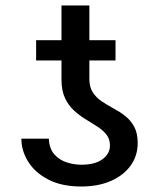

<svg xmlns="http://www.w3.org/2000/svg" viewBox="-20 -676 583 706"><path d="M384.3 -141.1Q384.3 -165 371.3 -181.2Q358.4 -197.3 338.1 -210.4Q317.9 -223.6 295.2 -237.3Q272.5 -251 252.2 -269.5Q231.9 -288.1 219 -315.4Q206.1 -342.8 206.1 -383.3V-655.8H308.6V-385.7Q308.6 -355.5 321.5 -335.9Q334.5 -316.4 354.5 -303Q374.5 -289.6 397.5 -277.3Q420.4 -265.1 440.4 -249.5Q460.4 -233.9 473.4 -210.2Q486.3 -186.5 486.3 -149.9Q486.3 -103 460.2 -66.9Q434.1 -30.8 387.5 -10.5Q340.8 9.8 278.8 9.8Q207 9.8 158 -15.6Q108.9 -41 83.7 -81.3Q58.6 -121.6 58.6 -166H159.7Q161.1 -129.9 179.4 -108.9Q197.8 -87.9 224.9 -79.1Q252 -70.3 278.8 -70.3Q329.6 -70.3 356.9 -90.6Q384.3 -110.8 384.3 -141.1ZM404.8 -528.3V-453.6H112.8V-528.3Z"/></svg>

Font: Atlassian Sans
Style: Regular
Weight: 400
Designer: Rasmus Andersson
Foundry: Modifications by Atlassian Pty Ltd, manufactured by rsms
Version: Version 4.001;git-9221beed3